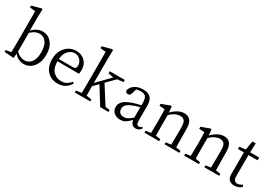

<svg xmlns="http://www.w3.org/2000/svg" viewBox="34 -1772 3905 2752"><g transform="rotate(30 1986.0 -396.5)"><path d="M201 -411V-101Q236 -67 271.5 -52Q307 -37 340 -37Q382 -37 417 -59.5Q452 -82 473.5 -131Q495 -180 495 -257Q495 -366 453 -422Q411 -478 345 -478Q317 -478 282 -465.5Q247 -453 201 -411ZM198 -644V-445Q238 -489 281.5 -508.5Q325 -528 368 -528Q457 -528 516.5 -457Q576 -386 576 -263Q576 -139 514.5 -62.5Q453 14 355 14Q317 14 277 -3Q237 -20 199 -65L191 10L37 0V-32L123 -45Q125 -152 125 -228V-725L34 -734V-765L187 -807L202 -798Z M760 -301H994Q1027 -301 1037.5 -316Q1048 -331 1048 -355Q1048 -408 1012 -448Q976 -488 918 -488Q863 -488 817 -442Q771 -396 760 -301ZM1116 -262 759 -263Q761 -152 813 -97Q865 -42 944 -42Q997 -42 1034.5 -63Q1072 -84 1101 -120L1122 -104Q1091 -49 1040 -17.5Q989 14 919 14Q814 14 746 -56Q678 -126 678 -254Q678 -338 712 -399.5Q746 -461 801.5 -494.5Q857 -528 923 -528Q1010 -528 1066.5 -473Q1123 -418 1123 -324Q1123 -285 1116 -262Z M1683 -42 1757 -32V0H1619L1445 -280L1367 -201Q1367 -125 1369 -45L1456 -32V0H1199V-32L1289 -45Q1291 -140 1291 -228V-726L1200 -734V-765L1355 -807L1370 -798L1367 -644V-254L1569 -463L1481 -479V-514H1730V-479L1629 -466L1498 -334Z M2118 -114V-287Q2052 -269 2006 -251Q1958 -232 1933 -212.5Q1908 -193 1899.5 -172.5Q1891 -152 1891 -132Q1891 -87 1917 -66Q1943 -45 1983 -45Q2015 -45 2043.5 -60.5Q2072 -76 2118 -114ZM2282 -59 2299 -38Q2265 12 2212 12Q2136 12 2120 -77Q2076 -31 2039.5 -8.5Q2003 14 1954 14Q1894 14 1852 -20Q1810 -54 1810 -118Q1810 -168 1847.5 -207.5Q1885 -247 1985 -283Q2046 -303 2118 -319V-351Q2118 -434 2092 -461Q2066 -488 2009 -488Q1978 -488 1939 -477L1917 -403Q1907 -359 1868 -359Q1831 -359 1824 -397Q1841 -459 1895.5 -493.5Q1950 -528 2029 -528Q2112 -528 2153 -487Q2194 -446 2194 -348V-111Q2194 -68 2205.5 -51.5Q2217 -35 2237 -35Q2264 -35 2282 -59Z M2851 -45 2930 -32V0H2685V-32L2770 -44Q2772 -150 2772 -228V-328Q2772 -406 2749 -436Q2726 -466 2678 -466Q2641 -466 2601.5 -448Q2562 -430 2514 -386V-228Q2514 -152 2516 -45L2595 -32V0H2351V-32L2435 -44Q2438 -152 2438 -228V-283Q2438 -378 2434 -435L2345 -442V-474L2489 -527L2503 -517L2511 -425Q2611 -528 2711 -528Q2779 -528 2813.5 -483Q2848 -438 2848 -332V-228Q2848 -150 2851 -45Z M3509 -45 3588 -32V0H3343V-32L3428 -44Q3430 -150 3430 -228V-328Q3430 -406 3407 -436Q3384 -466 3336 -466Q3299 -466 3259.5 -448Q3220 -430 3172 -386V-228Q3172 -152 3174 -45L3253 -32V0H3009V-32L3093 -44Q3096 -152 3096 -228V-283Q3096 -378 3092 -435L3003 -442V-474L3147 -527L3161 -517L3169 -425Q3269 -528 3369 -528Q3437 -528 3471.5 -483Q3506 -438 3506 -332V-228Q3506 -150 3509 -45Z M3944 -61 3964 -36Q3921 14 3844 14Q3787 14 3756.5 -17Q3726 -48 3726 -112Q3726 -150 3727 -199V-468H3629V-505L3731 -517L3755 -665H3810L3804 -514H3954V-468H3803V-116Q3803 -72 3820 -52Q3837 -32 3868 -32Q3907 -32 3944 -61Z"/></g></svg>

Font: Han-Nom Khai
Style: Regular
Weight: 400
Version: Version 1.200;June 22, 2023;FontCreator 14.0.0.2814 64-bit